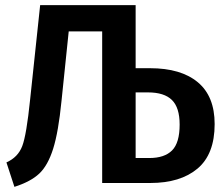

<svg xmlns="http://www.w3.org/2000/svg" viewBox="-20 -711 871 746"><path d="M563 -446Q683 -446 748.5 -391.5Q814 -337 814 -229Q814 -112 747.5 -56Q681 0 564 0H377V-589H247L219 -319Q207 -198 186.5 -133Q166 -68 132.5 -36.5Q99 -5 36 15L5 -80Q50 -100 66.5 -143.5Q83 -187 97 -324L136 -691H507V-446ZM560 -97Q619 -97 648.5 -126.5Q678 -156 678 -227Q678 -293 648 -322.5Q618 -352 555 -352H507V-97Z"/></svg>

Font: Fira Sans Condensed Medium
Style: Regular
Weight: 500
Width: 3
Designer: Carrois Corporate & Edenspiekermann AG
Foundry: Carrois Corporate GbR & Edenspiekermann AG
Version: Version 4.203;PS 004.203;hotconv 1.0.88;makeotf.lib2.5.64775